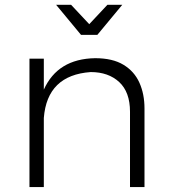

<svg xmlns="http://www.w3.org/2000/svg" viewBox="-20 -762 692 782"><path d="M568.5 0H509.5V-307Q509.5 -387 465.5 -427.8Q421.5 -468.5 349.5 -468.5Q172 -456 158.5 -281.5V0H100V-523H158.5V-397Q215 -522.5 367.5 -525Q438.5 -525 482.8 -498.2Q527 -471.5 547.8 -425.2Q568.5 -379 568.5 -320.5ZM376.5 -620H310L208.5 -742.5H269.5L343.5 -663.5L417.5 -742.5H478Z"/></svg>

Font: Argentum Novus Light
Style: Regular
Weight: 300
Designer: Julieta Ulanovsky (font) & Cristiano Sobral (main changes)
Foundry: Julieta Ulanovsky (font) & Cristiano Sobral (main changes)
Version: Version 3.00;November 27, 2020;FontCreator 13.0.0.2655 64-bi